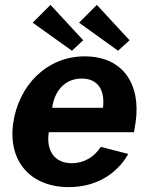

<svg xmlns="http://www.w3.org/2000/svg" viewBox="-20 -757 616 787"><path d="M187 -737 114 -664 275 -549 321 -592ZM377 -737 304 -664 464 -549 511 -592ZM180 -215H529L536 -256C558 -411 485 -526 327 -526C171 -526 56 -406 34 -252C12 -92 109 10 262 10C366 10 455 -37 506 -126L393 -155C367 -114 325 -88 274 -88C205 -88 168 -138 180 -215ZM194 -315C202 -379 242 -435 315 -435C384 -435 411 -384 402 -315Z"/></svg>

Font: United Sans
Style: Bold Italic
Weight: 700
Italic angle: -8°
Designer: Pablo Impallari, Rodrigo Fuenzalida (Modified by Dan O. Williams)
Version: Version 1.000;PS 001.000;hotconv 1.0.88;makeotf.lib2.5.64775